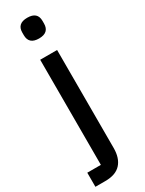

<svg xmlns="http://www.w3.org/2000/svg" viewBox="-247 -773 755 1003"><g transform="rotate(-30 130.0 -271.5)"><path d="M70 -673V-689Q70 -743 131 -743Q192 -743 192 -689V-673Q192 -618 131 -618Q70 -618 70 -673ZM-2 200V115H80V-519H182V72Q182 133 151.5 166.5Q121 200 58 200Z"/></g></svg>

Font: Anuphan Medium
Style: Regular
Weight: 500
Designer: Mike Abbink, Paul van der Laan, Pieter van Rosmalen, Mint Tantisuwanna
Foundry: Bold Monday; Cadson Demak
Version: Version 3.002;hotconv 1.0.109;makeotfexe 2.5.65596